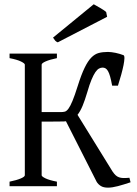

<svg xmlns="http://www.w3.org/2000/svg" viewBox="-20 -864 636 891"><path d="M585.9 -18.1Q553.7 -7.3 527.1 -0.2Q500.5 6.8 481.4 6.8Q460 6.8 447.8 -1Q435.5 -8.8 428.7 -20L286.1 -301.3Q282.2 -300.8 278.3 -300.5Q274.4 -300.3 270 -300.3Q260.3 -300.3 246.8 -300Q233.4 -299.8 219.7 -299.8H173.3V-50.8Q173.3 -44.9 190.9 -36.4Q208.5 -27.8 244.1 -21V0H24.4V-21Q57.6 -27.8 76.4 -35.9Q95.2 -43.9 95.2 -50.8V-564Q95.2 -569.8 77.4 -578.6Q59.6 -587.4 24.4 -594.2V-615.2H244.1V-594.2Q210.9 -587.4 192.1 -579.1Q173.3 -570.8 173.3 -564V-343.8H261.7Q272.5 -343.8 280.8 -345.9Q289.1 -348.1 297.6 -359.6Q306.2 -371.1 316.4 -395.8Q326.7 -420.4 340.8 -465.3Q357.4 -518.1 372.6 -549.3Q387.7 -580.6 403.8 -596.9Q419.9 -613.3 438.5 -618.2Q457 -623 481.4 -623Q488.8 -623 497.8 -621.8Q506.8 -620.6 516.6 -618.7Q526.4 -616.7 535.9 -613.8Q545.4 -610.8 553.2 -607.9Q557.6 -606 557.4 -593.5Q557.1 -581.1 553.2 -561.5Q549.3 -542 542.5 -517.3Q535.6 -492.7 527.3 -466.3H500.5Q495.6 -492.7 491 -509Q486.3 -525.4 481 -534.4Q475.6 -543.5 469.5 -546.9Q463.4 -550.3 456.1 -550.3Q447.8 -550.3 439.5 -545.9Q431.2 -541.5 422.6 -529.1Q414.1 -516.6 404.8 -494.6Q395.5 -472.7 385.3 -437Q374 -398.9 363.3 -373Q352.5 -347.2 339.8 -331.1L502.4 -67.9Q509.8 -57.1 516.6 -50.8Q523.4 -44.4 532.2 -41.3Q541 -38.1 552.5 -37.8Q564 -37.6 580.6 -39.1ZM248 -667.5Q239.7 -670.9 236.1 -675.5Q232.4 -680.2 226.1 -689.5L415 -844.2Q419.9 -841.3 428.2 -836.7Q436.5 -832 445.3 -826.9Q454.1 -821.8 461.4 -816.9Q468.8 -812 472.7 -808.1L477.1 -786.1Z"/></svg>

Font: Noto Serif Devanagari
Style: Bold
Weight: 700
Designer: Monotype Design Team
Foundry: Monotype Imaging Inc.
Version: Version 1.01